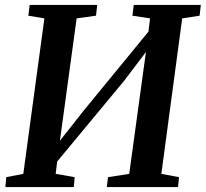

<svg xmlns="http://www.w3.org/2000/svg" viewBox="-20 -763 839 783"><path d="M2 0 5.5 -40.5 75 -54 161 -688 95.5 -699 101 -743H376.5L371.5 -699L292.5 -688L217.5 -139.5L193.5 -150L322.5 -313.5L619.5 -675.5L579 -581.5L592 -688L520 -699L525.5 -743H799L794 -699L723 -688L638 -54L710 -40.5L706 0H415.5L420.5 -40.5L507 -54L581.5 -597.5L606 -591.5L485 -432L178.5 -62.5L217 -135.5L207 -54L284.5 -40.5L281 0Z"/></svg>

Font: Merriweather 36pt SemiBold
Style: Italic
Weight: 600
Italic angle: -7.8°
Version: Version 2.101